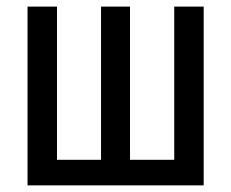

<svg xmlns="http://www.w3.org/2000/svg" viewBox="-20 -559 698 579"><path d="M594.2 -539.1V0H63V-539.1H151.9V-77.1H284.7V-539.1H372.1V-77.1H505.4V-539.1Z"/></svg>

Font: Open Sans Condensed Medium
Style: Regular
Weight: 500
Width: 3
Designer: Monotype Design Team
Foundry: Monotype Imaging Inc.
Version: Version 3.000